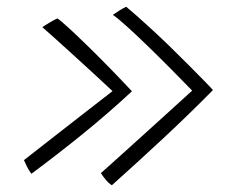

<svg xmlns="http://www.w3.org/2000/svg" viewBox="-20 -615 696 569"><path d="M314.5 -571Q322 -576.5 334 -584Q346 -591.5 354 -595Q382 -571.5 415 -541.5Q448 -511.5 480.8 -479.8Q513.5 -448 541.2 -420Q569 -392 587.8 -372.8Q606.5 -353.5 611 -348Q540 -276 463.8 -205Q387.5 -134 311.5 -66Q302.5 -71.5 293.5 -82.2Q284.5 -93 279 -102Q283.5 -105.5 310.2 -129.8Q337 -154 377.5 -190.5Q418 -227 463.2 -268Q508.5 -309 549.5 -346.5Q521 -376 487.2 -410Q453.5 -444 420 -476.5Q386.5 -509 358.8 -534.2Q331 -559.5 314.5 -571ZM105.5 -534.5Q112.5 -539.5 126.8 -548Q141 -556.5 150 -560.5Q160 -554 184.8 -531.2Q209.5 -508.5 242.2 -476.5Q275 -444.5 309 -409.5Q343 -374.5 371 -344.5Q300 -278.5 224 -217Q148 -155.5 73 -100Q65.5 -110 60 -121Q54.5 -132 51 -140.5Q54 -143 79.8 -163Q105.5 -183 144.8 -213.8Q184 -244.5 228.5 -279Q273 -313.5 313.5 -345Q289.5 -367.5 260.2 -394.5Q231 -421.5 201.5 -448.2Q172 -475 146.8 -497.8Q121.5 -520.5 105.5 -534.5Z"/></svg>

Font: Grandstander ExtraLight
Style: Regular
Weight: 200
Designer: Tyler Finck
Foundry: Etcetera Type Co
Version: Version 1.200; ttfautohint (v1.8.3)